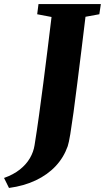

<svg xmlns="http://www.w3.org/2000/svg" viewBox="-111 -763 519 950"><path d="M-66.5 167 -91 117.5Q-44.5 101 -12.8 75.8Q19 50.5 37 19.5Q55 -11.5 60 -44.5Q71.5 -115.5 82.2 -193.5Q93 -271.5 103.5 -353.2Q114 -435 124.2 -517.2Q134.5 -599.5 144 -679L73 -692.5L79.5 -743H388L380.5 -692.5L312 -680Q302 -596.5 291.5 -511.8Q281 -427 271.2 -349.2Q261.5 -271.5 252.8 -207.2Q244 -143 236.8 -99.2Q229.5 -55.5 224 -39.5Q204.5 16 164.5 58.8Q124.5 101.5 66.2 129.2Q8 157 -66.5 167Z"/></svg>

Font: Merriweather 28pt Black
Style: Italic
Weight: 900
Italic angle: -7.8°
Version: Version 2.101